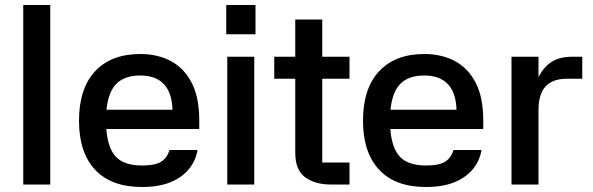

<svg xmlns="http://www.w3.org/2000/svg" viewBox="-20 -738 2373 768"><path d="M181 0H73V-718H181Z M355 -299H670Q668 -367 635.5 -401.5Q603 -436 541 -436Q469 -436 436.5 -392.5Q404 -349 404 -257Q404 -164 436 -120Q468 -76 548 -76Q603 -76 626.5 -92.5Q650 -109 658 -138H770Q763 -95 735.5 -61.5Q708 -28 661.5 -9Q615 10 548 10Q425 10 360.5 -59Q296 -128 296 -255Q296 -384 360.5 -453Q425 -522 541 -522Q610 -522 663 -494Q716 -466 746.5 -407.5Q777 -349 777 -256V-222H354Z M997 -511V0H889V-511ZM885 -718H1002V-601H885Z M1378 -423H1269V-88H1378V0H1303Q1240 0 1200.5 -29Q1161 -58 1161 -127V-423H1077V-511H1161V-660H1269V-511H1378Z M1491 -299H1806Q1804 -367 1771.5 -401.5Q1739 -436 1677 -436Q1605 -436 1572.5 -392.5Q1540 -349 1540 -257Q1540 -164 1572 -120Q1604 -76 1684 -76Q1739 -76 1762.5 -92.5Q1786 -109 1794 -138H1906Q1899 -95 1871.5 -61.5Q1844 -28 1797.5 -9Q1751 10 1684 10Q1561 10 1496.5 -59Q1432 -128 1432 -255Q1432 -384 1496.5 -453Q1561 -522 1677 -522Q1746 -522 1799 -494Q1852 -466 1882.5 -407.5Q1913 -349 1913 -256V-222H1490Z M2134 0H2026V-511H2134V-429Q2154 -470 2186.5 -490.5Q2219 -511 2267 -511H2309V-423H2247Q2191 -423 2162.5 -392.5Q2134 -362 2134 -298Z"/></svg>

Font: 42dot Sans Light SemiBold
Style: Regular
Weight: 600
Version: Version 1.000